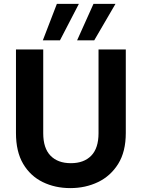

<svg xmlns="http://www.w3.org/2000/svg" viewBox="-20 -954 727 986"><path d="M341 12Q263 12 199.5 -19Q136 -50 99 -112.5Q62 -175 62 -271V-700H202V-270Q202 -193 239.5 -154.5Q277 -116 344 -116Q411 -116 448.5 -154.5Q486 -193 486 -270V-700H626V-271Q626 -175 587 -112.5Q548 -50 483.5 -19Q419 12 341 12ZM376 -747 460 -934H573L464 -747ZM200 -747 272 -934H385L288 -747Z"/></svg>

Font: DM Sans ExtraBold
Style: Regular
Weight: 800
Designer: Colophon Foundry, Jonny Pinhorn
Foundry: Colophon Foundry
Version: Version 4.004; ttfautohint (v1.8.4.7-5d5b)